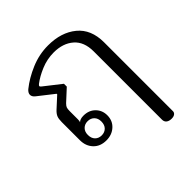

<svg xmlns="http://www.w3.org/2000/svg" viewBox="-196 -697 1005 1005"><g transform="rotate(-45 306.0 -194.5)"><path d="M463 138V-368Q463 -439 421 -475.5Q379 -512 311 -512Q262 -512 216.5 -493Q171 -474 140 -450Q133 -444 133 -441Q133 -436 140 -431L233 -358V-337L169 -278Q159 -268 156 -260Q153 -252 153 -235V-175Q153 -161 150 -156Q162 -168 187 -168Q227 -168 252 -143Q277 -118 277 -81Q277 -41 249.5 -16Q222 9 181 9Q136 9 109.5 -19Q83 -47 83 -90V-224Q83 -248 88.5 -261.5Q94 -275 109 -289L169 -344V-348L81 -417Q66 -429 66 -443Q66 -457 81 -470Q127 -507 188.5 -533Q250 -559 316 -559Q413 -559 474 -509Q535 -459 535 -363V147Q535 157 526.5 163.5Q518 170 503 170Q484 170 473.5 161.5Q463 153 463 138ZM232 -80Q232 -104 218 -118Q204 -132 182 -132Q160 -132 146 -118Q132 -104 132 -80Q132 -55 146 -41Q160 -27 182 -27Q204 -27 218 -41Q232 -55 232 -80Z"/></g></svg>

Font: Maitree
Style: Regular
Weight: 400
Designer: CadsonDemak Team
Foundry: CadsonDemak
Version: Version 1.001